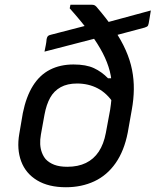

<svg xmlns="http://www.w3.org/2000/svg" viewBox="-20 -776 654 807"><path d="M614 -732Q612 -718 609.5 -704.5Q607 -691 605 -678Q604 -673 602.5 -669.5Q601 -666 597.5 -664Q594 -662 588 -660L449 -623Q442 -622 432 -621.5Q422 -621 412.5 -621Q403 -621 395 -618L167 -559Q170 -574 172.5 -586.5Q175 -599 176 -612Q178 -621 181.5 -624.5Q185 -628 194 -630L360 -673Q371 -676 380.5 -676Q390 -676 399 -676Q408 -676 415 -678ZM289 -505Q342 -505 375 -489.5Q408 -474 434 -447H477L458 -341Q430 -384 391 -404.5Q352 -425 304 -425Q263 -425 235 -409.5Q207 -394 191 -365.5Q175 -337 167 -294L152 -211Q148 -189 149 -170Q150 -151 156 -135Q162 -119 172 -107Q186 -92 208 -83.5Q230 -75 263 -75Q308 -75 341 -91Q374 -107 395 -138.5Q416 -170 425 -218L443 -315Q450 -361 450.5 -400Q451 -439 441.5 -476.5Q432 -514 411.5 -553.5Q391 -593 357 -639Q323 -685 273 -741L276 -756Q299 -756 321 -756Q343 -756 366 -756Q372 -756 376 -754.5Q380 -753 385 -748Q429 -697 459.5 -652Q490 -607 508.5 -565Q527 -523 535 -482.5Q543 -442 542.5 -400.5Q542 -359 534 -315L517 -219Q502 -142 466 -90.5Q430 -39 376.5 -14Q323 11 257 11Q184 11 136 -18Q88 -47 69 -98Q50 -149 61 -213L76 -301Q90 -370 118.5 -415.5Q147 -461 190 -483Q233 -505 289 -505Z"/></svg>

Font: Rec Mono Linear
Style: Italic
Weight: 400
Italic angle: -10°
Monospace: yes
Version: Version 1.085; ttfautohint (v1.8.4.7-5d5b)